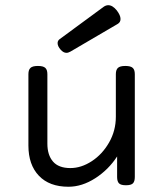

<svg xmlns="http://www.w3.org/2000/svg" viewBox="-20 -711 640 742"><path d="M398.4 -690.9Q415 -690.9 431.2 -670.9Q445.8 -651.9 445.8 -637.7Q445.8 -625 435.1 -618.7L252.4 -511.7Q243.7 -506.8 236.8 -506.8Q225.1 -506.8 214.4 -519Q202.6 -532.2 202.6 -544.4Q202.6 -553.7 210.4 -559.6L380.4 -684.6Q389.2 -690.9 398.4 -690.9ZM501 -424.3V-26.9Q501 -9.8 493.7 -2.4Q486.3 4.9 467.3 4.9H466.3Q447.3 4.9 439.9 -2.4Q432.6 -9.8 432.6 -26.9V-106.4Q399.4 -55.2 348.1 -22.2Q296.9 10.7 244.6 10.7Q170.9 10.7 130.4 -31.7Q89.8 -74.2 89.8 -148.4V-424.3Q89.8 -441.4 97.9 -448.7Q106 -456.1 126 -456.1H127Q147 -456.1 155 -448.7Q163.1 -441.4 163.1 -424.3V-155.8Q163.1 -111.8 184.8 -86.7Q206.5 -61.5 252 -61.5Q293.9 -61.5 334.7 -88.1Q375.5 -114.7 401.6 -160.4Q427.7 -206.1 427.7 -259.8V-424.3Q427.7 -441.4 435.8 -448.7Q443.8 -456.1 463.9 -456.1H464.8Q484.9 -456.1 492.9 -448.7Q501 -441.4 501 -424.3Z"/></svg>

Font: Courier Prime Sans
Style: Regular
Weight: 400
Designer: Alan Dague-Greene
Foundry: Quote-Unquote Apps
Version: Version 3.020